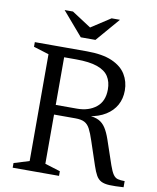

<svg xmlns="http://www.w3.org/2000/svg" viewBox="-94 -944 833 1018"><g transform="rotate(10 322.5 -434.5)"><path d="M326 -367.5Q388.5 -367.5 429 -399.8Q469.5 -432 469.5 -496Q469.5 -537 451.2 -565.5Q433 -594 390.5 -609Q348 -624 275.5 -624H145.5L146.5 -676H324.5Q409 -676 460.5 -653.5Q512 -631 535.5 -592.5Q559 -554 559 -506Q559 -462 540 -427.5Q521 -393 484.2 -370Q447.5 -347 393 -338.5V-342Q427 -340 448.5 -329Q470 -318 485 -295.2Q500 -272.5 513 -234.5L557.5 -103.5Q569 -70.5 579.5 -55.5Q590 -40.5 604.5 -36.8Q619 -33 641.5 -33V0Q594.5 3 566 1.8Q537.5 0.5 520.8 -8.2Q504 -17 493.5 -35.5Q483 -54 472.5 -85.5L430 -212.5Q417 -252.5 405.2 -274.8Q393.5 -297 375.8 -306.2Q358 -315.5 326.5 -315.5H146.5L145.5 -367.5ZM211.5 -676V-50.5L294 -25V0H44.5V-25L127 -50.5V-625.5L44.5 -651V-676ZM327 -798.5H312L423.5 -871H468.5L359 -743.5H280L170.5 -871H215.5Z"/></g></svg>

Font: Newsreader 16pt 16pt
Style: Regular
Weight: 400
Version: Version 1.003